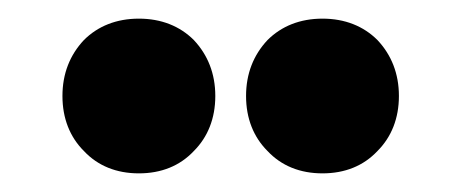

<svg xmlns="http://www.w3.org/2000/svg" viewBox="-20 -794 488 206"><path d="M188 -751C173 -766 153 -774 129 -774C105 -774 85 -766 70 -751C55 -735 47 -715 47 -691C47 -667 55 -647 70 -632C85 -616 105 -608 129 -608C153 -608 173 -616 188 -632C203 -647 211 -667 211 -691C211 -715 203 -735 188 -751ZM385 -751C370 -766 350 -774 326 -774C302 -774 282 -766 267 -751C252 -735 244 -715 244 -691C244 -667 252 -647 267 -632C282 -616 302 -608 326 -608C350 -608 370 -616 385 -632C400 -647 408 -667 408 -691C408 -715 400 -735 385 -751Z"/></svg>

Font: Argentum Sans ExtraBold
Style: Regular
Weight: 800
Designer: Julieta Ulanovsky
Foundry: Julieta Ulanovsky
Version: Version 5.001;February 15, 2019;FontCreator 11.5.0.2425 64-b